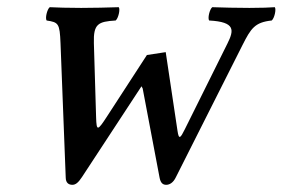

<svg xmlns="http://www.w3.org/2000/svg" viewBox="-20 -502 786 534"><path d="M440.9 -357 388.6 -349 276.9 -177C251.3 -137.7 248.5 -137.2 247.3 -175L241.1 -382C239.5 -435.7 253 -442 301.7 -445C309.1 -451 314.9 -476 310.3 -482C276.3 -481 241.8 -480 205.8 -480C167.8 -480 139 -481 118.3 -482C110.9 -476 105.1 -451 109.7 -445C142.6 -440 146.1 -437.1 148.3 -382L162.8 -8C163 6.8 171.2 12 181.2 12C190.2 12 197.8 6.1 208.3 -10L373.5 -262L376.8 -256L423.8 -8C426.5 6 432.2 12 442.2 12C451.2 12 461.6 6.7 469.1 -9L654.6 -377C677.9 -423 688.6 -440 735.7 -445C743.1 -451 748.9 -476 744.3 -482C728.3 -481 709.8 -480 673.8 -480C635.8 -480 602 -481 570.3 -482C562.9 -476 557.1 -451 561.7 -445C635.8 -441 630.7 -417.6 612.6 -381L493.8 -142C482 -118.3 477.5 -112.1 473.7 -138Z"/></svg>

Font: Linux Libertine Mono O
Style: Mono Oblique
Weight: 400
Italic angle: -13°
Designer: Philipp H. Poll
Foundry: Philipp H. Poll
Version: Version 5.1.7